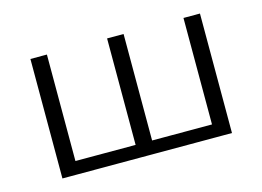

<svg xmlns="http://www.w3.org/2000/svg" viewBox="-65 -527 876 641"><g transform="rotate(-15 373.0 -206.5)"><path d="M108 0V-45H374V0ZM80 0V-413H137V0ZM609 0V-413H666V0ZM372 0V-45H638V0ZM345 0V-413H402V0Z"/></g></svg>

Font: Ysabeau Office Light
Style: Regular
Weight: 300
Designer: Christian Thalmann (Catharsis Fonts)
Version: Version 2.001;gftools[0.9.30]; featfreeze: tnum,lnum,ss02